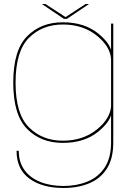

<svg xmlns="http://www.w3.org/2000/svg" viewBox="-20 -707 676 956"><path d="M296.5 229Q190 229 126.2 182.2Q62.5 135.5 62.5 44H73.5Q73.5 101 102 140Q130.5 179 181 199Q231.5 219 296.5 219Q361.5 219 415.2 197.2Q469 175.5 501 127.5Q533 79.5 533 1.5V-133.5Q521.5 -94.5 468.5 -51Q400 4.5 292.5 4.5Q183.5 4.5 114.8 -65.2Q46 -135 46 -295.5Q46 -456.5 114.8 -526.2Q183.5 -596 292.5 -596Q400 -596 468.5 -540.5Q521.5 -497.5 533 -458V-589.5H544V2.5Q544 83.5 511.8 133.2Q479.5 183 423.5 206Q367.5 229 296.5 229ZM533 -414Q528.5 -475 464 -528Q394.5 -585 293 -585Q190.5 -585 124 -518.5Q57.5 -452 57.5 -295.5Q57.5 -139.5 124 -73Q190.5 -6.5 293 -6.5Q394.5 -6.5 464 -63.5Q528.5 -116.5 533 -177.5ZM298.5 -613 188.5 -687H206L306.5 -622L406 -687H423L313 -613Z"/></svg>

Font: Anybody ExtraExpanded Thin
Style: Regular
Weight: 100
Width: 8
Designer: Tyler Finck
Foundry: Etcetera Type Company
Version: Version 1.010; ttfautohint (v1.8.3) -l 8 -r 50 -G 200 -x 14 